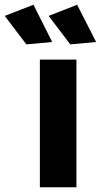

<svg xmlns="http://www.w3.org/2000/svg" viewBox="-94 -789 425 809"><path d="M74 -538H228V0H74ZM47 -769 126 -612 17 -602 -74 -722ZM231 -769 311 -612 202 -602 111 -722Z"/></svg>

Font: Gontserrat SemiBold
Style: Regular
Weight: 600
Designer: Julieta Ulanovsky
Foundry: Julieta Ulanovsky
Version: Version 6.001